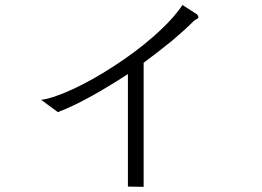

<svg xmlns="http://www.w3.org/2000/svg" viewBox="-20 -764 1040 763"><path d="M143.6 -367.2 210 -318.4Q271.5 -341.8 346.7 -383.8Q413.1 -420.9 488.3 -469.7V-22.5L550.8 -21.5V-514.6Q610.4 -558.6 664.1 -602.5Q713.9 -644.5 747.1 -677.7Q748 -679.7 751 -681.6Q752.9 -682.6 756.8 -685.5Q765.6 -689.5 767.6 -692.4Q770.5 -698.2 762.7 -707L705.1 -744.1Q666 -685.5 588.9 -618.2Q518.6 -556.6 430.7 -500Q346.7 -445.3 268.6 -409.2Q189.5 -373 143.6 -367.2Z"/></svg>

Font: Dotum
Style: Regular
Weight: 400
Version: Version 2.21